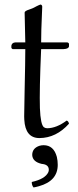

<svg xmlns="http://www.w3.org/2000/svg" viewBox="-20 -595 340 841"><path d="M170.9 41Q215.3 41 229 92.3Q232.9 108.9 232.9 127Q232.9 197.8 150.4 220.7Q138.7 224.1 127 226.1Q119.1 217.3 119.1 202.1Q178.2 189 191.9 158.7Q193.8 153.3 193.8 148.9Q193.8 127.4 168 123.5Q165 123 163.1 123Q122.6 113.8 121.1 84Q121.1 54.7 151.9 43.9Q161.1 41 170.9 41ZM46.9 -409.2H90.8Q90.8 -426.8 87.9 -540Q87.9 -546.9 107.9 -553.2Q116.2 -556.2 121.1 -558.1Q127.4 -560.5 139.6 -567.4Q153.8 -574.7 158.2 -575.2Q164.6 -573.2 165 -565.9Q165 -564 161.1 -465.8L160.2 -409.2H274.9Q281.2 -407.7 282.2 -402.8V-392.1Q280.8 -380.9 258.8 -379.9H160.2Q152.3 -199.7 154.8 -121.1Q157.7 -48.8 172.4 -37.6Q178.7 -33.2 187 -33.2Q227.5 -33.7 272 -66.9Q279.3 -64.5 281.7 -55.2Q282.2 -53.7 282.2 -53.2Q226.1 9.3 152.8 9.8Q90.8 9.8 86.4 -70.8Q85.9 -78.1 85.9 -85Q85.9 -111.3 87.9 -200.7Q90.8 -327.1 90.8 -379.9H35.2Q30.8 -381.8 29.8 -386.2V-395Q32.2 -408.2 46.9 -409.2Z"/></svg>

Font: Linux Libertine Display O
Style: Regular
Weight: 400
Designer: Philipp H. Poll
Foundry: Philipp H. Poll
Version: Version 5.0.9